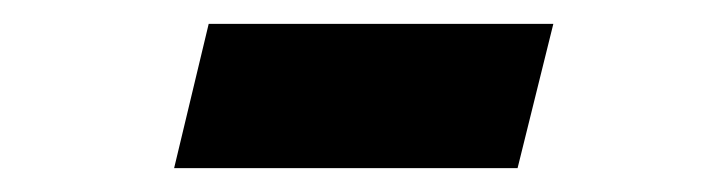

<svg xmlns="http://www.w3.org/2000/svg" viewBox="-20 -367 600 161"><path d="M126 -226 155 -347H444L414 -226Z"/></svg>

Font: Ubuntu Sans Mono SemiBold
Style: Italic
Weight: 600
Italic angle: -13.5°
Monospace: yes
Designer: Dalton Maag Ltd
Foundry: Dalton Maag Ltd
Version: Version 1.006